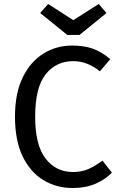

<svg xmlns="http://www.w3.org/2000/svg" viewBox="-20 -929 600 961"><path d="M343 12Q262 12 196.5 -28Q131 -68 93 -147Q55 -226 55 -345Q55 -462 93.5 -541Q132 -620 197 -660.5Q262 -701 341 -701Q400 -701 444 -685.5Q488 -670 532 -633L480 -572Q417 -623 347 -623Q261 -623 208.5 -557Q156 -491 156 -345Q156 -203 208 -135.5Q260 -68 346 -68Q388 -68 421.5 -82.5Q455 -97 493 -125L540 -65Q509 -32 459.5 -10Q410 12 343 12ZM378 -754H317L181 -864L221 -909L347 -828L474 -909L513 -864Z"/></svg>

Font: Trujillo
Style: Regular
Weight: 400
Designer: Fira Sans original fonts by bBox Type GmbH, Carrois Corporate GbR, & Edenspiekermann AG / Changes by Cristiano Sobral
Foundry: Fira Sans original fonts by bBox Type GmbH, Carrois Corporate GbR, & Edenspiekermann AG / Changes by Cristiano Sobral
Version: Version 4.301;October 17, 2021;FontCreator 14.0.0.2814 64-bi